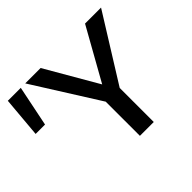

<svg xmlns="http://www.w3.org/2000/svg" viewBox="-161 -864 1069 1069"><g transform="rotate(-45 374.0 -329.0)"><path d="M8 -658H110L61 -418H-13ZM499 -268V0H390V-269L145 -658H266L444 -351L616 -658H742Z"/></g></svg>

Font: Ysabeau SC Semibold
Style: Regular
Weight: 600
Designer: Christian Thalmann (Catharsis Fonts)
Version: Version 0.003